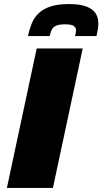

<svg xmlns="http://www.w3.org/2000/svg" viewBox="-20 -927 505 947"><path d="M14 0 161 -688H388L241 0ZM118 -749Q125 -783 137 -812Q149 -841 171 -862Q193 -883 229.5 -895Q266 -907 320 -907Q374 -907 405.5 -895Q437 -883 451 -862Q465 -841 465 -811Q465 -797 462.5 -782Q460 -767 456 -749H350Q352 -757 353.5 -764Q355 -771 355 -777Q355 -791 344 -799Q333 -807 301 -807Q270 -807 255 -799.5Q240 -792 234.5 -779Q229 -766 225 -749Z"/></svg>

Font: Saira Expanded ExtraBold
Style: Italic
Weight: 800
Width: 7
Italic angle: -12°
Designer: Hector Gatti with collaboration of the Omnibus-Type team
Foundry: Omnibus-Type
Version: Version 1.101